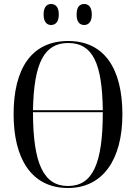

<svg xmlns="http://www.w3.org/2000/svg" viewBox="-20 -930 681 960"><path d="M401 -805C422 -805 439 -820 439 -857C439 -896 422 -910 401 -910C379 -910 363 -896 363 -857C363 -820 379 -805 401 -805ZM235 -805C257 -805 274 -820 274 -857C274 -896 257 -910 235 -910C215 -910 198 -896 198 -857C198 -820 215 -805 235 -805ZM320 10C494 10 592 -132 592 -358C592 -592 498 -725 321 -725C137 -725 48 -586 48 -359C48 -137 137 10 320 10ZM494 -379H145C149 -615 201 -715 321 -715C443 -715 491 -615 494 -379ZM320 0C199 0 145 -110 145 -369H494C494 -111 443 0 320 0Z"/></svg>

Font: Noto Serif Display Condensed
Style: Regular
Weight: 400
Width: 3
Designer: Monotype Design Team
Foundry: Monotype Imaging Inc.
Version: Version 2.009